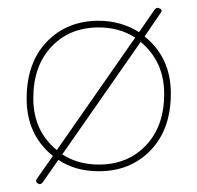

<svg xmlns="http://www.w3.org/2000/svg" viewBox="-20 -432 504 490"><path d="M115 -34Q48 -88 48 -180Q48 -272 99.5 -325.5Q151 -379 232 -379Q288 -379 335 -350L375 -408Q379 -412 382 -412Q385 -412 390 -409Q395 -406 390 -399L349 -339Q416 -285 416 -193.5Q416 -102 364.5 -48.5Q313 5 232 5Q172 5 129 -24L90 32Q86 38 81 38L76 36Q69 31 75 23ZM339 -325 139 -38Q179 -12 232 -12Q306 -12 352.5 -61Q399 -110 399 -192.5Q399 -275 339 -325ZM232 -362Q158 -362 111.5 -313Q65 -264 65 -181Q65 -98 125 -49L325 -336Q285 -362 232 -362Z"/></svg>

Font: Flamenco Light
Style: Regular
Weight: 300
Designer: Luciano Vergara
Foundry: Luciano Vergara
Version: Version 1.003